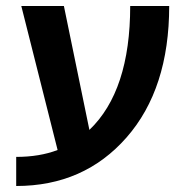

<svg xmlns="http://www.w3.org/2000/svg" viewBox="-20 -540 623 640"><path d="M278 -107Q414 -237 414 -520H544Q544 -244 402 -82Q260 80 34 80V-17Q112 -17 172 -40L51 -520H193Z"/></svg>

Font: M PLUS 1p
Style: Bold
Weight: 700
Version: Version 1.062